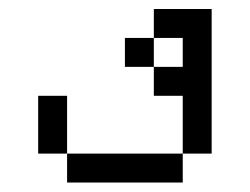

<svg xmlns="http://www.w3.org/2000/svg" viewBox="-20 -582 540 415"><path d="M125 -250V-187.5H375V-250ZM125 -250Q125 -250 125 -375H62.5Q62.5 -375 62.5 -250ZM375 -250H437.5V-562.5H312.5V-500H250V-437.5H312.5V-375H375Q375 -375 375 -250ZM312.5 -437.5V-500H375V-437.5Z"/></svg>

Font: BFUnifontExMono
Style: Regular
Weight: 500
Version: Version 15.0.06